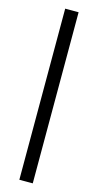

<svg xmlns="http://www.w3.org/2000/svg" viewBox="-138 -761 501 982"><g transform="rotate(15 112.5 -270.0)"><path d="M77 183V-723H148V183Z"/></g></svg>

Font: Archivo SemiCondensed
Style: Regular
Weight: 400
Width: 4
Designer: Hector Gatti
Foundry: Omnibus-Type
Version: Version 2.001